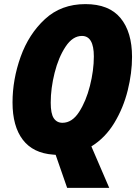

<svg xmlns="http://www.w3.org/2000/svg" viewBox="-20 -745 675 935"><path d="M512 170 425 -32Q493 -74 537 -147Q581 -220 602 -305Q623 -390 623 -468Q623 -589 567 -657Q511 -725 396 -725Q278 -725 199 -652Q120 -579 80.5 -468.5Q41 -358 41 -246Q41 -130 91 -64.5Q141 1 239 8Q249 9 251 9L307 170ZM227 -245Q227 -315 246 -390.5Q265 -466 299.5 -518Q334 -570 379 -570Q437 -570 437 -470Q437 -402 418 -327Q399 -252 365 -199.5Q331 -147 284 -147Q257 -147 242 -169Q227 -191 227 -245Z"/></svg>

Font: Noto Sans Display SemiCondensed Black
Style: Italic
Weight: 900
Width: 4
Designer: Monotype Design team
Foundry: Monotype Imaging Inc.
Version: 1.000